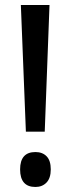

<svg xmlns="http://www.w3.org/2000/svg" viewBox="-20 -734 281 764"><path d="M158 -210H83L63 -714H177ZM60 -60Q60 -129 121 -129Q149 -129 165.5 -112Q182 -95 182 -60Q182 -25 165 -7.5Q148 10 121 10Q60 10 60 -60Z"/></svg>

Font: Noto Sans Lao Looped ExtraCondensed Medium
Style: Regular
Weight: 500
Width: 2
Designer: Mark Frömberg, Ben Mitchell
Foundry: The Fontpad Ltd
Version: Version 1.002; ttfautohint (v1.8.4.7-5d5b)